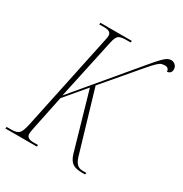

<svg xmlns="http://www.w3.org/2000/svg" viewBox="-190 -858 938 986"><g transform="rotate(30 279.0 -365.0)"><path d="M-20 0 -18 -10H12Q41 -10 54 -22.5Q67 -35 76 -77L198 -655Q201 -667 201 -677Q201 -704 161 -704H130L132 -714H318L316 -704H289Q261 -704 247.5 -696Q234 -688 226 -651L149 -293L452 -654Q479 -686 494.5 -702Q510 -718 521 -724Q532 -730 543 -730Q557 -730 567.5 -720Q578 -710 578 -695Q578 -670 553 -667Q553 -678 546.5 -684Q540 -690 530 -690Q519 -690 509.5 -687.5Q500 -685 485 -671Q470 -657 442 -624L271 -423L377 -64Q385 -36 398 -23Q411 -10 434 -10H455L452 0H432Q398 0 378.5 -12.5Q359 -25 348 -61L251 -399L147 -276L107 -83Q104 -68 102 -57Q100 -46 100 -38Q100 -10 141 -10H168L166 0Z"/></g></svg>

Font: Noto Serif Display ExtraCondensed Thin
Style: Italic
Weight: 100
Width: 2
Italic angle: -12°
Designer: Monotype Design Team
Foundry: Monotype Imaging Inc.
Version: Version 2.009